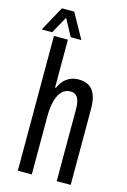

<svg xmlns="http://www.w3.org/2000/svg" viewBox="-150 -934 660 996"><g transform="rotate(15 180.5 -436.5)"><path d="M51 0V-724H126V-467H131Q142 -493 158 -508.5Q174 -524 193 -531.5Q212 -539 234 -539Q267 -539 289 -526Q311 -513 323 -484Q335 -455 335 -406V0H260V-387Q260 -405 257.5 -419.5Q255 -434 249.5 -445Q244 -456 234 -462Q224 -468 207 -468Q184 -468 165.5 -451Q147 -434 136.5 -399Q126 -364 126 -311V0ZM-19 -740 54 -873H120L194 -740H137L71 -862H105L37 -740Z"/></g></svg>

Font: Archivo ExtraCondensed
Style: Regular
Weight: 400
Width: 2
Designer: Hector Gatti
Foundry: Omnibus-Type
Version: Version 2.001